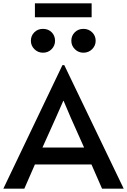

<svg xmlns="http://www.w3.org/2000/svg" viewBox="-36 -1124 757 1144"><path d="M336 -736H347L701 0H572L509 -144H172L109 0H-16ZM341 -523 297 -423 217 -245H465L386 -422L343 -523ZM461 -810Q431 -810 410 -831Q389 -852 389 -881Q389 -911 409.5 -931.5Q430 -952 461 -952Q492 -952 513 -931.5Q534 -911 534 -881Q534 -852 513 -831Q492 -810 461 -810ZM220 -810Q190 -810 169 -831Q148 -852 148 -881Q148 -911 168.5 -931.5Q189 -952 220 -952Q252 -952 272 -931.5Q292 -911 292 -881Q292 -852 271.5 -831Q251 -810 220 -810ZM172 -1021V-1104H510V-1021Z"/></svg>

Font: Alata
Style: Regular
Weight: 400
Designer: Spyros Zevelakis, Eben Sorkin
Foundry: Spyros Zevelakis
Version: Version 1.005; ttfautohint (v1.8.4.7-5d5b)